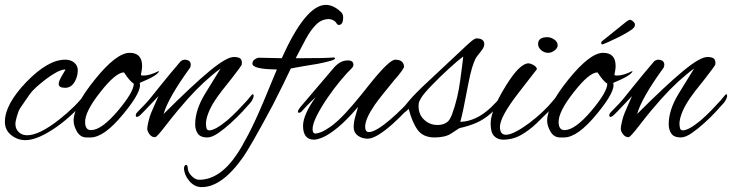

<svg xmlns="http://www.w3.org/2000/svg" viewBox="-28 -560 2993 785"><path d="M76 13Q44 13 18 -7.5Q-8 -28 -8 -62Q-8 -133 79 -224Q168 -316 238 -316Q262 -316 276 -303.5Q290 -291 290 -273Q290 -248 278 -227Q264 -201 238 -201Q212 -201 212 -217Q212 -228 225 -250Q239 -273 239 -274Q239 -276 236 -276Q208 -273 158 -235Q136 -218 119.5 -203Q103 -188 93 -174L54 -117Q48 -108 41.5 -86Q35 -64 35 -53Q35 -33 48.5 -20Q62 -7 83 -7Q133 -7 215 -72Q281 -124 321 -177Q326 -183 333 -183Q340 -183 340 -179Q340 -176 335 -169Q280 -96 206 -43Q127 13 76 13Z M326 2Q301 2 287 -21.5Q273 -45 273 -67Q273 -127 360 -235Q448 -344 502 -344Q553 -344 553 -290Q553 -282 551.5 -273Q550 -264 548 -254Q550 -251 558 -251Q585 -251 622 -270Q621 -253 543 -221Q554 -188 477 -95Q398 2 342 2ZM344 -28Q387 -28 454 -107Q519 -184 519 -218Q503 -227 479 -264Q445 -264 381 -182Q318 -102 320 -59Q321 -28 344 -28Z M819 2Q792 2 781 -13.5Q770 -29 770 -52Q770 -110 810 -176L874 -280Q806 -230 739 -155Q721 -135 698.5 -108Q676 -81 649 -46Q613 1 606 1Q592 1 583 -11.5Q574 -24 574 -34Q574 -42 579 -63.5Q584 -85 591 -101Q598 -118 605.5 -134.5Q613 -151 620 -167L560 -104Q558 -102 548 -92Q538 -82 532 -82Q527 -82 527 -89Q527 -91 528.5 -94.5Q530 -98 535 -103Q550 -118 566 -135Q582 -152 599 -174Q608 -185 626 -207.5Q644 -230 665.5 -256Q687 -282 706 -304Q711 -311 717 -313.5Q723 -316 725 -316Q752 -316 752 -295Q752 -289 749 -283Q659 -159 641 -94Q757 -210 827.5 -268.5Q898 -327 928 -327Q944 -327 952.5 -322Q961 -317 961 -303Q961 -298 960 -295Q957 -288 919 -239Q896 -211 878.5 -188Q861 -165 850 -148Q832 -120 823 -95.5Q814 -71 814 -54Q814 -47 816 -37Q818 -27 828 -27Q851 -27 900 -67Q923 -87 943 -107.5Q963 -128 981 -148Q985 -152 994 -163.5Q1003 -175 1005 -175Q1009 -175 1009 -167Q1009 -163 1004.5 -153.5Q1000 -144 995 -139Q984 -126 962.5 -103Q941 -80 914.5 -56Q888 -32 863 -15Q838 2 819 2Z M797 205Q767 205 746 180Q725 155 724 126Q727 114 733 114Q739 114 740 129.5Q741 145 756 160Q771 175 786 175Q871 175 941 70Q960 42 988 -11.5Q1016 -65 1050 -146L1104 -276Q1004 -277 1004 -300Q1004 -311 1014 -317.5Q1024 -324 1030 -324Q1030 -324 1030 -324Q1031 -324 1055 -323.5Q1079 -323 1124 -322Q1222 -540 1304 -540Q1336 -540 1367 -510Q1375 -502 1375 -489Q1375 -458 1357 -458Q1352 -458 1347 -466Q1343 -473 1334 -477.5Q1325 -482 1317 -482Q1287 -482 1264.5 -459.5Q1242 -437 1222.5 -401Q1203 -365 1181 -322H1193Q1302 -322 1338 -325Q1342 -324 1342 -321Q1342 -313 1271 -299Q1243 -295 1216 -290Q1189 -285 1161 -280Q1148 -252 1129 -213.5Q1110 -175 1086 -128Q1039 -40 1009 12Q979 64 967 81Q880 205 797 205Z M1256 11Q1211 11 1211 -46Q1211 -68 1224.5 -98.5Q1238 -129 1263 -163Q1263 -163 1245 -146Q1227 -129 1204 -103Q1200 -99 1194 -99Q1190 -99 1190 -104Q1190 -109 1199 -121L1337 -283Q1363 -313 1394 -313Q1417 -313 1417 -295Q1417 -288 1411 -282Q1392 -264 1364.5 -231Q1337 -198 1311 -160Q1285 -122 1267.5 -87.5Q1250 -53 1250 -32Q1250 -14 1262 -14Q1269 -14 1284 -19.5Q1299 -25 1324 -42.5Q1349 -60 1384 -97Q1390 -103 1416 -133Q1442 -163 1486 -219Q1564 -316 1588 -316Q1621 -316 1624 -289Q1626 -280 1582 -230Q1525 -161 1504 -131Q1465 -74 1465 -42Q1465 -20 1480 -20Q1495 -20 1518.5 -34.5Q1542 -49 1568 -71.5Q1594 -94 1618.5 -118.5Q1643 -143 1661 -164Q1667 -171 1673 -171Q1679 -171 1679 -165Q1679 -163 1678 -159Q1677 -155 1672 -150Q1656 -132 1631 -105.5Q1606 -79 1577 -53Q1548 -27 1521 -10Q1494 7 1475 7Q1452 7 1435 -5.5Q1418 -18 1418 -40Q1418 -62 1425 -84.5Q1432 -107 1436 -123Q1389 -68 1353.5 -39Q1318 -10 1294 0.5Q1270 11 1256 11Z M1749 2Q1702 2 1679.5 -29Q1657 -60 1643 -115Q1625 -97 1618 -97Q1613 -97 1613 -105Q1613 -111 1618 -116Q1618 -116 1643.5 -147Q1669 -178 1730 -234L1856 -352Q1882 -377 1897.5 -390Q1913 -403 1920 -403Q1952 -403 1952 -379Q1952 -367 1939 -351Q1929 -339 1924.5 -332.5Q1920 -326 1919 -325Q1901 -294 1886 -214Q1875 -155 1867 -117Q1859 -79 1854 -62Q1896 -63 1937 -88Q1978 -113 2025 -170Q2027 -172 2031 -176Q2035 -180 2039 -180Q2045 -180 2045 -175Q2045 -170 2042 -165Q2039 -160 2036 -156Q2005 -119 1978 -95.5Q1951 -72 1921 -58.5Q1891 -45 1850 -36L1818 -15Q1805 -6 1787 -2Q1769 2 1749 2ZM1761 -49Q1784 -49 1799 -60Q1810 -66 1820.5 -93.5Q1831 -121 1841 -162Q1849 -197 1853.5 -230.5Q1858 -264 1862 -295L1866 -329Q1843 -312 1808 -280Q1773 -248 1739 -213Q1705 -178 1695 -161.5Q1685 -145 1684 -137Q1680 -97 1703.5 -73Q1727 -49 1761 -49Z M2214 -344Q2197 -344 2184.5 -355Q2172 -366 2172 -380Q2172 -408 2210 -408Q2224 -408 2238 -398.5Q2252 -389 2252 -375Q2252 -363 2239 -353.5Q2226 -344 2214 -344ZM2029 11Q2007 11 1992.5 -3.5Q1978 -18 1978 -55Q1978 -76 1987.5 -103.5Q1997 -131 2011.5 -159Q2026 -187 2040 -209Q2096 -300 2132 -301Q2141 -301 2154 -293.5Q2167 -286 2167 -277Q2167 -277 2091 -179Q2016 -82 2016 -41Q2016 -9 2041 -9Q2057 -9 2082.5 -22.5Q2108 -36 2136 -57Q2164 -78 2189.5 -102Q2215 -126 2231 -146Q2241 -159 2248.5 -164Q2256 -169 2258 -169Q2262 -169 2262 -163Q2262 -158 2250.5 -143Q2239 -128 2219 -108Q2195 -84 2166 -56Q2137 -28 2103 -8.5Q2069 11 2029 11Z M2262 2Q2237 2 2223 -21.5Q2209 -45 2209 -67Q2209 -127 2296 -235Q2384 -344 2438 -344Q2489 -344 2489 -290Q2489 -282 2487.5 -273Q2486 -264 2484 -254Q2486 -251 2494 -251Q2521 -251 2558 -270Q2557 -253 2479 -221Q2490 -188 2413 -95Q2334 2 2278 2ZM2280 -28Q2323 -28 2390 -107Q2455 -184 2455 -218Q2439 -227 2415 -264Q2381 -264 2317 -182Q2254 -102 2256 -59Q2257 -28 2280 -28ZM2437 -379Q2430 -377 2430 -385Q2430 -389 2434 -392L2531 -470Q2542 -479 2548 -479Q2553 -479 2560.5 -472.5Q2568 -466 2568 -459Q2568 -452 2564 -447.5Q2560 -443 2555 -439Q2549 -435 2535 -426.5Q2521 -418 2495 -405Q2472 -394 2457.5 -387.5Q2443 -381 2437 -379Z M2755 2Q2728 2 2717 -13.5Q2706 -29 2706 -52Q2706 -110 2746 -176L2810 -280Q2742 -230 2675 -155Q2657 -135 2634.5 -108Q2612 -81 2585 -46Q2549 1 2542 1Q2528 1 2519 -11.5Q2510 -24 2510 -34Q2510 -42 2515 -63.5Q2520 -85 2527 -101Q2534 -118 2541.5 -134.5Q2549 -151 2556 -167L2496 -104Q2494 -102 2484 -92Q2474 -82 2468 -82Q2463 -82 2463 -89Q2463 -91 2464.5 -94.5Q2466 -98 2471 -103Q2486 -118 2502 -135Q2518 -152 2535 -174Q2544 -185 2562 -207.5Q2580 -230 2601.5 -256Q2623 -282 2642 -304Q2647 -311 2653 -313.5Q2659 -316 2661 -316Q2688 -316 2688 -295Q2688 -289 2685 -283Q2595 -159 2577 -94Q2693 -210 2763.5 -268.5Q2834 -327 2864 -327Q2880 -327 2888.5 -322Q2897 -317 2897 -303Q2897 -298 2896 -295Q2893 -288 2855 -239Q2832 -211 2814.5 -188Q2797 -165 2786 -148Q2768 -120 2759 -95.5Q2750 -71 2750 -54Q2750 -47 2752 -37Q2754 -27 2764 -27Q2787 -27 2836 -67Q2859 -87 2879 -107.5Q2899 -128 2917 -148Q2921 -152 2930 -163.5Q2939 -175 2941 -175Q2945 -175 2945 -167Q2945 -163 2940.5 -153.5Q2936 -144 2931 -139Q2920 -126 2898.5 -103Q2877 -80 2850.5 -56Q2824 -32 2799 -15Q2774 2 2755 2Z"/></svg>

Font: Alex Brush
Style: Regular
Weight: 400
Designer: Robert E. Leuschke
Foundry: Robert E. Leuschke
Version: Version 1.111; ttfautohint (v1.8.4.7-5d5b)